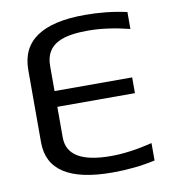

<svg xmlns="http://www.w3.org/2000/svg" viewBox="-77 -727 718 804"><g transform="rotate(-10 282.0 -325.0)"><path d="M339 -593C392 -593 451 -585 515 -569V-641C457 -654 398 -660 337 -660C155 -660 64 -598 64 -474V-166C64 -49 155 10 337 10C400 10 461 4 519 -9V-83C455 -67 396 -59 343 -59C219 -59 157 -96 157 -171V-301H487V-368H157V-475C157 -574 241 -593 339 -593Z"/></g></svg>

Font: Gamestation Text
Style: Bold
Weight: 400
Designer: Jonas Hecksher
Foundry: Jonas Hecksher, Playtypeª, e-types AS
Version: Version 1.003